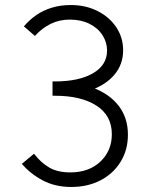

<svg xmlns="http://www.w3.org/2000/svg" viewBox="-20 -732 579 764"><path d="M67 -80 115 -120 119 -116Q142 -86 175 -66Q208 -46 260 -46Q334 -46 379.5 -89Q425 -132 425 -198Q425 -272 364 -311.5Q303 -351 199 -351H189V-407H199Q285 -407 350.5 -382.5Q416 -358 452.5 -310.5Q489 -263 489 -196Q489 -135 459.5 -87.5Q430 -40 379 -14Q328 12 264 12Q199 12 149.5 -14.5Q100 -41 67 -80ZM189 -408H199Q294 -408 350 -440.5Q406 -473 406 -531Q406 -564 387.5 -592.5Q369 -621 335.5 -637.5Q302 -654 258 -654Q216 -654 181.5 -637Q147 -620 119 -589L75 -627Q97 -653 124.5 -672Q152 -691 186.5 -701.5Q221 -712 262 -712Q321 -712 368.5 -688Q416 -664 443 -623Q470 -582 470 -532Q470 -476 435.5 -435Q401 -394 339.5 -372.5Q278 -351 198 -351H189Z"/></svg>

Font: Oak Sans Light
Style: Regular
Weight: 400
Designer: Erik Kennedy, Walven
Foundry: Erik Kennedy, Walven
Version: Version 1.100;Glyphs 3.1.2 (3151)